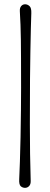

<svg xmlns="http://www.w3.org/2000/svg" viewBox="-20 -883 234 907"><path d="M125 -28.3Q125.5 -12.2 117.4 -3.9Q109.4 4.4 98.1 4.4Q86.9 4.4 78.1 -3.2Q69.3 -10.7 70.8 -37.6Q72.3 -64.5 74 -118.4Q75.7 -172.4 77.1 -235.4Q79.6 -374 79.6 -467.5Q79.6 -561 79.3 -607.9Q79.1 -654.8 78.6 -694.3Q77.6 -768.6 73.7 -830.1Q72.8 -845.7 80.1 -854.2Q87.4 -862.8 98.6 -862.8Q109.9 -862.8 119.4 -854.2Q128.9 -845.7 127.9 -820.3Q127 -794.9 125.7 -746.6Q124.5 -698.2 123.5 -638.7Q122.6 -579.1 121.8 -509.8Q121.1 -440.4 121.1 -295.9Q121.1 -151.4 125 -28.3Z"/></svg>

Font: Pompiere 
Style: Regular
Weight: 400
Designer: Karolina Lach
Foundry: Sorkin Type Co.
Version: Version 1.002